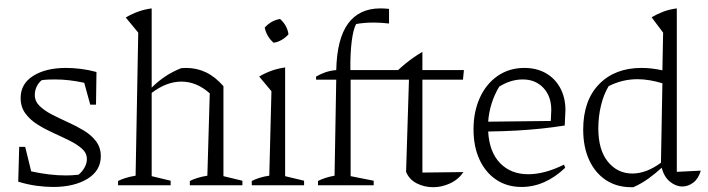

<svg xmlns="http://www.w3.org/2000/svg" viewBox="-20 -772 2948 800"><path d="M56 -15 60 -160H85L110 -58Q187 -41 255 -41Q279 -41 307 -44Q322 -56 332 -73.5Q342 -91 342 -109Q342 -134 322 -152Q302 -170 271 -185.5Q240 -201 204.5 -217Q169 -233 137.5 -252.5Q106 -272 86 -299Q66 -326 66 -364Q66 -423 118.5 -456Q171 -489 255 -489Q284 -489 316.5 -485Q349 -481 382 -472L380 -336H356L331 -427Q267 -441 210 -441Q196 -441 182.5 -440.5Q169 -440 154 -438Q140 -427 132.5 -410.5Q125 -394 125 -377Q125 -350 145 -330.5Q165 -311 196 -295Q227 -279 262.5 -263Q298 -247 329.5 -228Q361 -209 380.5 -183Q400 -157 400 -121Q400 -61 344.5 -27Q289 7 201 7Q169 7 132 2Q95 -3 56 -15ZM285 -32Q286 -32 286 -32Z M472 0V-18Q486 -25 503.5 -30.5Q521 -36 545 -40L556 -636L504 -699Q529 -714 555.5 -723.5Q582 -733 612 -737V-407Q666 -461 735 -488Q744 -489 755 -489Q800 -489 838.5 -470.5Q877 -452 911 -413V-38L990 -19V0H771V-18Q785 -25 802.5 -30.5Q820 -36 844 -40L854 -383Q799 -432 736 -432Q674 -432 612 -385V-38L691 -19V0Z M1029 0V-18Q1045 -26 1063 -31.5Q1081 -37 1102 -40L1111 -392L1060 -453Q1085 -468 1112 -477.5Q1139 -487 1168 -491V-38L1247 -19V0ZM1147 -693Q1177 -666 1182 -629Q1171 -616 1154 -606Q1137 -596 1120 -594Q1091 -619 1083 -657Q1110 -687 1147 -693Z M1297 -440V-453Q1316 -464 1336.5 -471Q1357 -478 1381 -480Q1384 -611 1430.5 -674Q1477 -737 1565 -737Q1582 -737 1601 -735V-674Q1568 -678 1537 -678Q1499 -678 1464 -672Q1452 -651 1445.5 -600Q1439 -549 1440 -480H1732L1728 -440H1441V-38L1537 -19V0H1305V-18Q1319 -25 1335.5 -30.5Q1352 -36 1374 -40L1381 -440Z M1740 -556V-480H1913L1909 -440H1740V-53L1911 -55Q1890 -24 1855.5 -8Q1821 8 1785 8Q1748 8 1716.5 -8Q1685 -24 1672 -56L1684 -440H1613V-454Q1640 -483 1671.5 -508.5Q1703 -534 1740 -556Z M2153 7Q2093 7 2048 -23Q2003 -53 1978 -107Q1953 -161 1953 -233Q1953 -307 1979.5 -365Q2006 -423 2054 -456Q2102 -489 2165 -489Q2216 -489 2254.5 -467Q2293 -445 2314.5 -405Q2336 -365 2336 -313L2333 -249Q2282 -241 2233.5 -236Q2185 -231 2132 -228Q2079 -225 2014 -224Q2019 -138 2064 -92Q2109 -46 2181 -46Q2249 -46 2330 -86L2335 -73Q2251 7 2153 7ZM2060 -411Q2020 -344 2014 -265L2275 -268L2277 -314Q2277 -371 2244 -406Q2211 -441 2158 -441Q2108 -441 2060 -411Z M2765 -751 2764 -752H2765ZM2610 8Q2550 8 2505 -21.5Q2460 -51 2435 -105Q2410 -159 2410 -232Q2410 -353 2476 -421Q2542 -489 2653 -489Q2695 -489 2740 -479L2743 -636L2695 -700Q2719 -714 2744 -723.5Q2769 -733 2800 -737V-56L2900 -61Q2890 -27 2868.5 -11Q2847 5 2823 5Q2796 5 2771.5 -15Q2747 -35 2737 -73Q2712 -50 2682.5 -28.5Q2653 -7 2619 8Q2616 8 2610 8ZM2473 -237Q2473 -147 2513 -98Q2553 -49 2615 -49Q2673 -49 2734 -94L2740 -425Q2684 -442 2636 -442Q2573 -442 2516 -413Q2495 -378 2484 -332Q2473 -286 2473 -237Z"/></svg>

Font: Piazzolla Light
Style: Regular
Weight: 300
Designer: Juan Pablo del Peral
Foundry: Huerta Tipografica
Version: Version 1.330